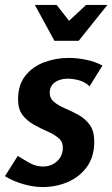

<svg xmlns="http://www.w3.org/2000/svg" viewBox="-35 -744 454 776"><path d="M327 -395Q310 -412 286 -419Q262 -426 238 -426Q220 -426 203.5 -420Q187 -414 176.5 -401.5Q166 -389 166 -369Q166 -346 184 -331.5Q202 -317 229 -305.5Q256 -294 283 -279Q310 -264 328 -239Q346 -214 346 -172Q346 -111 316.5 -70Q287 -29 239.5 -8.5Q192 12 137 12Q100 12 58.5 0Q17 -12 -15 -32L37 -114Q60 -99 85.5 -85Q111 -71 139 -71Q161 -71 179 -80.5Q197 -90 208 -107Q219 -124 219 -147Q219 -172 200.5 -187Q182 -202 155.5 -213.5Q129 -225 102 -240Q75 -255 56.5 -278.5Q38 -302 38 -342Q38 -401 67.5 -438Q97 -475 144 -492.5Q191 -510 243 -510Q276 -510 313 -502.5Q350 -495 379 -479ZM244 -660 313 -724H399L283 -579H185L106 -724H194Z"/></svg>

Font: Rosario
Style: Italic
Weight: 400
Italic angle: -8.05°
Designer: Hector Gatti
Foundry: Omnibus Type
Version: Version 1.201